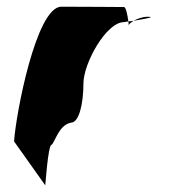

<svg xmlns="http://www.w3.org/2000/svg" viewBox="-20 -567 551 573"><path d="M22 -145 115 -14C115 -6 123 -135 134 -135C144 -142 155 -194 192 -201C216 -201 229 -258 229 -318C229 -378 297 -501 350 -501C350 -501 355 -502 363 -503C361 -520 356 -546 350 -546C350 -546 229 -547 163 -547C88 -547 27 -225 22 -145ZM363 -503C364 -498 364 -494 364 -491C364 -494 370 -500 379 -505C373 -504 368 -504 363 -503ZM379 -505C409 -510 448 -517 421 -517C405 -517 390 -511 379 -505Z"/></svg>

Font: Ampere
Style: SCCnd
Weight: 400
Version: Version 1